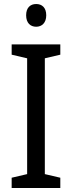

<svg xmlns="http://www.w3.org/2000/svg" viewBox="-20 -935 358 955"><path d="M160 -915C131 -915 110 -897 110 -859C110 -821 131 -802 160 -802C188 -802 210 -821 210 -859C210 -897 189 -915 160 -915ZM280 0V-51L203 -69V-645L280 -663V-714H38V-663L115 -645V-69L38 -51V0Z"/></svg>

Font: Noto Sans Devanagari UI SemiCondensed
Style: Regular
Weight: 400
Width: 4
Designer: Jelle Bosma - Monotype Design Team
Foundry: Monotype Imaging Inc.
Version: Version 2.004